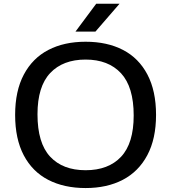

<svg xmlns="http://www.w3.org/2000/svg" viewBox="-20 -966 888 996"><path d="M58.5 -370Q58.5 -494.5 103.8 -579.5Q149 -664.5 231 -707Q313 -749.5 424 -749.5Q536 -749.5 618 -707Q700 -664.5 744.8 -579.2Q789.5 -494 789.5 -370Q789.5 -246 744.2 -161Q699 -76 617 -33.2Q535 9.5 424 9.5Q312.5 9.5 230.2 -33Q148 -75.5 103.2 -160.5Q58.5 -245.5 58.5 -370ZM673.5 -367Q673.5 -515 607.8 -586Q542 -657 424 -657Q306.5 -657 240.5 -587.2Q174.5 -517.5 174.5 -373Q174.5 -224 240 -153.5Q305.5 -83 424 -83Q542.5 -83 608 -152.8Q673.5 -222.5 673.5 -367ZM371.5 -802 479 -946.5H600L475 -802Z"/></svg>

Font: Encode Sans Expanded Medium
Style: Regular
Weight: 500
Width: 7
Designer: Multiple Designers
Foundry: Impallari Type
Version: Version 2.000